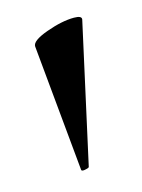

<svg xmlns="http://www.w3.org/2000/svg" viewBox="-58 -679 263 355"><g transform="rotate(-15 73.5 -501.5)"><path d="M116 -640Q131 -640 130 -633L71 -366Q69 -364 62.5 -363Q56 -362 56 -365L33 -607Q32 -618 62.5 -629Q93 -640 116 -640Z"/></g></svg>

Font: Cormorant Unicase SemiBold
Style: Regular
Weight: 600
Designer: Christian Thalmann (Catharsis Fonts)
Foundry: Catharsis Fonts
Version: Version 4.000